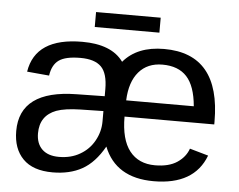

<svg xmlns="http://www.w3.org/2000/svg" viewBox="-49 -725 988 793"><g transform="rotate(5 444.5 -328.5)"><path d="M830.6 -115.2Q783.2 9.8 615.2 9.8Q458.5 9.8 408.7 -115.7Q370.1 -47.4 318.8 -18.8Q267.6 9.8 196.3 9.8Q114.7 9.8 73.5 -32.2Q32.2 -74.2 32.2 -147.5Q32.2 -316.9 266.6 -320.3L383.8 -322.3V-351.1Q383.8 -417 356.7 -444.1Q329.6 -471.2 270.5 -471.2Q209 -471.2 181.4 -451.7Q153.8 -432.1 147.5 -387.2L55.7 -395.5Q78.1 -538.1 272.5 -538.1Q394.5 -538.1 442.9 -470.2Q500.5 -538.1 611.8 -538.1Q844.7 -538.1 844.7 -257.3V-245.6H472.7Q472.7 -150.9 509.8 -103.5Q546.9 -56.2 615.2 -56.2Q672.4 -56.2 706.8 -79.1Q741.2 -102.1 753.4 -137.2ZM753.9 -313Q746.6 -396.5 711.4 -434.8Q676.3 -473.1 610.4 -473.1Q548.3 -473.1 512.5 -431.4Q476.6 -389.6 473.6 -313ZM122.6 -146Q122.6 -103.5 147 -79.8Q171.4 -56.2 216.8 -56.2Q267.1 -56.2 304.2 -78.1Q341.8 -99.6 362.8 -137.5Q383.8 -175.3 383.8 -217.3V-260.7L288.6 -258.8Q224.6 -257.3 189.5 -244.6Q122.6 -219.2 122.6 -146ZM317.9 -665.5H585.9V-603.5H317.9Z"/></g></svg>

Font: Arimo Nerd Font
Style: Regular
Weight: 400
Designer: Steve Matteson
Foundry: Monotype Imaging Inc.
Version: Version 1.33;Nerd Fonts 3.2.1